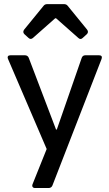

<svg xmlns="http://www.w3.org/2000/svg" viewBox="-20 -736 537 942"><path d="M193.4 -707 98.6 -590.8C92.8 -583 92.8 -575.2 99.6 -568.4L120.1 -549.8C127 -543 134.8 -543.9 141.6 -549.8L251 -646.5H254.9L364.3 -549.8C371.1 -543 378.9 -543 385.7 -549.8L406.2 -568.4C413.1 -575.2 413.1 -583 407.2 -590.8L312.5 -707C307.6 -713.9 300.8 -715.8 293 -715.8H212.9C205.1 -715.8 198.2 -713.9 193.4 -707ZM152.3 186.5H218.8C227.5 186.5 234.4 181.6 237.3 173.8L478.5 -447.3C482.4 -459 477.5 -464.8 465.8 -464.8H398.4C389.6 -464.8 383.8 -460 380.9 -452.1L258.8 -100.6H254.9L121.1 -452.1C118.2 -460 111.3 -464.8 102.5 -464.8H31.2C19.5 -464.8 14.6 -458 19.5 -446.3L209 -4.9L139.6 168C135.7 178.7 140.6 186.5 152.3 186.5Z"/></svg>

Font: Ed Sans Neue Medium
Style: Regular
Weight: 500
Designer: Stephen Hutchings
Version: Version 1.004;PS 001.004;hotconv 1.0.88;makeotf.lib2.5.64775